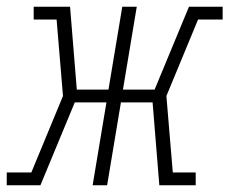

<svg xmlns="http://www.w3.org/2000/svg" viewBox="-53 -550 681 570"><path d="M-33 0V-38H40L134 -265L115 -492H47V-530H155L175 -284H269L310 -530H353L312 -284H406L508 -530H608V-492H535L441 -265L460 -38H528V0H420L400 -246H306L265 0H222L263 -246H169L67 0Z"/></svg>

Font: Iosevka Curly Slab XLtEx
Style: Italic
Weight: 200
Width: 7
Italic angle: -9°
Monospace: yes
Designer: Belleve Invis
Foundry: Belleve Invis
Version: Version 11.1.0; ttfautohint (v1.8.3)